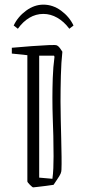

<svg xmlns="http://www.w3.org/2000/svg" viewBox="-20 -798 369 828"><path d="M226 -602Q232 -599 238.5 -590.5Q245 -582 249 -575Q244 -530 242.5 -471.5Q241 -413 241 -360Q241 -327 242 -285Q243 -243 244 -200.5Q245 -158 245.5 -122.5Q246 -87 245 -66Q245 -58 241.5 -49.5Q238 -41 227 -25L211 -1Q199 1 179 3.5Q159 6 142 8Q125 10 123 10Q120 10 109 -1Q98 -12 98 -16V-560L31 -567V-592Q73 -596 116 -599Q159 -602 190 -603.5Q221 -605 226 -602ZM149 -32 206 -27Q209 -48 210 -73Q211 -98 211 -124Q211 -173 210 -211.5Q209 -250 207.5 -289Q206 -328 206 -377Q206 -414 207.5 -461Q209 -508 215 -553L213 -558H149ZM167 -778Q208 -778 243.5 -752Q279 -726 297 -688L279 -674Q256 -705 227 -721.5Q198 -738 167 -738Q135 -738 107 -721.5Q79 -705 57 -674L39 -688Q57 -726 92.5 -752Q128 -778 167 -778Z"/></svg>

Font: Grenze Gotisch ExtraLight
Style: Regular
Weight: 200
Designer: Renata Polastri
Foundry: Omnibus-Type
Version: Version 1.001